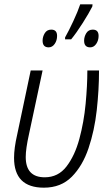

<svg xmlns="http://www.w3.org/2000/svg" viewBox="-20 -858 517 888"><path d="M309 -676Q333 -705 362.5 -751.5Q392 -798 407 -828L408 -838H351Q340 -805 319 -760Q298 -715 281 -685V-676ZM244 -692Q244 -721 217 -721Q197 -721 187 -704.5Q177 -688 177 -670Q177 -639 205 -639Q222 -639 233 -655Q244 -671 244 -692ZM436 -692Q436 -721 409 -721Q389 -721 379 -704.5Q369 -688 369 -670Q369 -639 397 -639Q414 -639 425 -655Q436 -671 436 -692ZM438 -532H384Q384 -462 376 -377.5Q368 -293 347 -215.5Q326 -138 287.5 -88Q249 -38 187 -38Q99 -38 99 -132Q99 -170 114 -237L177 -532H122L60 -238Q52 -203 48.5 -176.5Q45 -150 45 -128Q45 10 183 10Q262 10 312 -40.5Q362 -91 389.5 -172.5Q417 -254 427.5 -348.5Q438 -443 438 -532Z"/></svg>

Font: Noto Sans UI SemiCondensed Light
Style: Italic
Weight: 300
Width: 4
Designer: Monotype Design Team
Foundry: Monotype Imaging Inc.
Version: 1.001